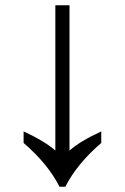

<svg xmlns="http://www.w3.org/2000/svg" viewBox="-20 -712 476 732"><path d="M207 0Q163 -87 70 -167V-211Q152 -173 191 -138V-692H245V-138Q284 -173 366 -211V-167Q273 -87 229 0Z"/></svg>

Font: malayalam15
Style: Book
Weight: 400
Designer: Jelle Bosma - Monotype Design Team
Foundry: Monotype Imaging Inc.
Version: Version 2.003